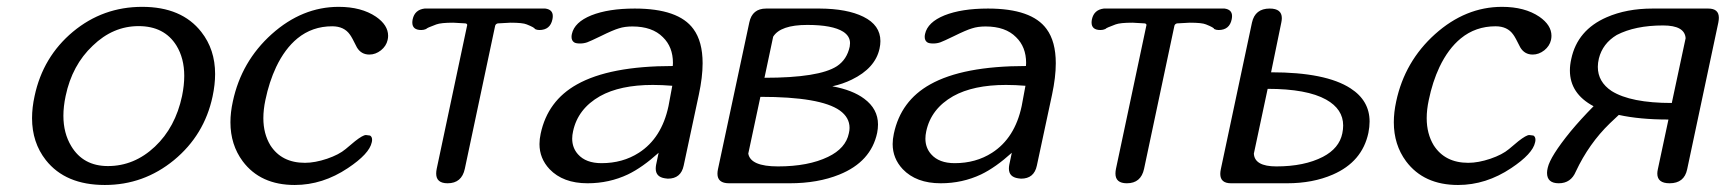

<svg xmlns="http://www.w3.org/2000/svg" viewBox="-20 -525 4944 550"><path d="M423.8 -105Q482.4 -160.2 501.5 -250Q507.8 -280.8 507.8 -307.6Q507.8 -357.9 485.4 -394.5Q450.7 -450.2 377 -450.2Q303.7 -450.2 245.6 -394Q186.5 -338.4 168 -250Q161.6 -219.7 161.6 -193.4Q161.6 -143.6 184.1 -106.4Q218.3 -49.3 289.1 -49.3Q364.7 -49.3 423.8 -105ZM556.6 -433.6Q596.2 -383.3 596.2 -313Q596.2 -282.7 588.9 -248.5Q565.4 -138.2 478.5 -66.4Q391.6 4.9 280.3 4.9Q167.5 4.9 111.3 -66.4Q71.8 -116.7 71.8 -186.5Q71.8 -216.8 79.1 -250Q103 -362.3 189 -434.1Q274.9 -505.4 387.2 -505.4Q500.5 -505.4 556.6 -433.6Z M976.6 -43.5Q904.3 4.9 824.2 4.9Q726.1 4.9 675.3 -63Q640.1 -110.4 640.1 -174.8Q640.1 -203.1 647 -234.4Q671.4 -349.1 758.3 -427.2Q845.7 -505.4 950.2 -505.4Q1015.1 -505.4 1057.1 -477.1Q1091.8 -453.1 1091.8 -422.4Q1091.8 -416.5 1090.3 -410.2Q1086.4 -393.1 1071.3 -380.9Q1055.7 -368.7 1038.1 -368.7Q1014.6 -368.7 1002.4 -389.2Q987.8 -418.9 982.4 -425.8Q965.8 -449.7 931.6 -449.7Q874.5 -449.7 832 -415Q795.9 -385.3 771 -333Q751 -290.5 740.2 -238.3Q734.4 -210.9 734.4 -186.5Q734.4 -142.1 754.4 -108.9Q786.6 -58.6 853.5 -58.6Q882.3 -58.6 917 -70.3Q951.2 -82 970.2 -98.1Q981.9 -108.4 997.1 -120.6Q1019.5 -138.2 1028.3 -138.2L1040 -136.7Q1045.9 -133.3 1045.9 -124.5Q1045.9 -121.1 1044.9 -117.2Q1038.1 -84.5 976.6 -43.5Z M1542 -500.5Q1563.5 -497.6 1563.5 -479Q1563.5 -474.6 1562.5 -469.7Q1556.2 -439 1524.9 -439Q1518.1 -439 1512.2 -441.9Q1512.2 -445.8 1488.8 -455.1Q1477.5 -460 1442.4 -460L1405.8 -458Q1399.9 -456.5 1398.4 -451.2L1311.5 -41.5Q1302.7 0 1262.2 0Q1229.5 0 1229.5 -27.8Q1229.5 -34.2 1231 -41.5L1317.9 -451.2Q1318.4 -452.1 1318.4 -453.1Q1318.4 -457 1313.5 -458L1278.3 -460Q1243.2 -460 1230 -455.1Q1201.7 -444.8 1200.7 -441.9Q1193.8 -439 1187 -439Q1161.1 -439 1161.1 -460.4Q1161.1 -464.4 1162.1 -469.7Q1168 -497.1 1196.3 -500.5Z M1810.1 -87.4Q1875.5 -129.4 1895 -221.2L1905.8 -279.3Q1876.5 -281.7 1850.1 -281.7Q1756.3 -281.7 1698.7 -249.5Q1635.3 -213.4 1621.6 -148.9Q1619.1 -137.7 1619.1 -127.9Q1619.1 -101.6 1635.7 -83Q1658.2 -57.6 1703.1 -57.6Q1763.7 -57.6 1810.1 -87.4ZM1966.3 -441.9Q1992.7 -406.2 1992.7 -343.8Q1992.7 -304.2 1981.9 -253.9L1938.5 -50.8Q1930.7 -13.2 1893.1 -13.2L1884.8 -14.2Q1858.4 -18.1 1858.4 -42Q1858.4 -46.9 1859.4 -52.7L1866.7 -87.4Q1820.3 -45.4 1778.8 -25.4Q1725.1 0 1663.1 0Q1592.8 0 1554.2 -40.5Q1525.4 -71.3 1525.4 -112.3Q1525.4 -126.5 1528.8 -142.1Q1548.8 -236.3 1632.8 -283.2Q1726.6 -335.9 1907.2 -335.9Q1907.7 -340.3 1907.7 -344.7Q1907.7 -390.6 1878.9 -418.5Q1848.6 -449.2 1791.5 -449.2Q1769.5 -449.2 1752.9 -443.8Q1736.3 -439 1700.7 -421.4Q1671.4 -407.2 1662.1 -403.8Q1652.3 -400.4 1641.6 -400.4Q1629.4 -400.4 1624.5 -403.8Q1617.2 -408.7 1617.2 -419.4Q1617.2 -423.3 1618.2 -427.7Q1625.5 -461.4 1673.8 -481Q1722.7 -500.5 1798.3 -500.5Q1923.8 -500.5 1966.3 -441.9Z M2411.6 -143.1Q2413.6 -151.4 2413.6 -158.7Q2413.6 -188.5 2385.7 -208.5Q2330.6 -247.6 2158.2 -247.6L2123.5 -85Q2129.9 -48.3 2208.5 -48.3Q2295.4 -48.3 2352.1 -75.7Q2402.8 -100.1 2411.6 -143.1ZM2194.8 -419.9 2169.9 -302.2Q2326.2 -302.2 2377.4 -335.4Q2406.2 -354.5 2414.1 -391.6Q2415 -397 2415 -401.4Q2415 -421.4 2395.5 -434.1Q2364.7 -453.6 2292.5 -453.6Q2215.8 -453.6 2194.8 -419.9ZM2384.3 -24.9Q2322.8 0 2242.2 0H2068.4Q2035.2 0 2035.2 -27.3Q2035.2 -33.2 2036.6 -40L2126.5 -460.9Q2134.8 -500.5 2174.8 -500.5H2328.1Q2406.7 -500 2453.1 -477.1Q2502 -453.1 2502 -407.2Q2502 -397 2499.5 -385.7Q2487.3 -329.6 2419.9 -296.9Q2394 -284.2 2364.3 -277.8Q2422.4 -267.1 2455.6 -242.2Q2495.1 -212.9 2495.1 -168.5Q2495.1 -156.7 2492.7 -144.5Q2475.1 -61.5 2384.3 -24.9Z M2821.8 -87.4Q2887.2 -129.4 2906.7 -221.2L2917.5 -279.3Q2888.2 -281.7 2861.8 -281.7Q2768.1 -281.7 2710.4 -249.5Q2647 -213.4 2633.3 -148.9Q2630.9 -137.7 2630.9 -127.9Q2630.9 -101.6 2647.5 -83Q2669.9 -57.6 2714.8 -57.6Q2775.4 -57.6 2821.8 -87.4ZM2978 -441.9Q3004.4 -406.2 3004.4 -343.8Q3004.4 -304.2 2993.7 -253.9L2950.2 -50.8Q2942.4 -13.2 2904.8 -13.2L2896.5 -14.2Q2870.1 -18.1 2870.1 -42Q2870.1 -46.9 2871.1 -52.7L2878.4 -87.4Q2832 -45.4 2790.5 -25.4Q2736.8 0 2674.8 0Q2604.5 0 2565.9 -40.5Q2537.1 -71.3 2537.1 -112.3Q2537.1 -126.5 2540.5 -142.1Q2560.5 -236.3 2644.5 -283.2Q2738.3 -335.9 2918.9 -335.9Q2919.4 -340.3 2919.4 -344.7Q2919.4 -390.6 2890.6 -418.5Q2860.4 -449.2 2803.2 -449.2Q2781.2 -449.2 2764.6 -443.8Q2748 -439 2712.4 -421.4Q2683.1 -407.2 2673.8 -403.8Q2664.1 -400.4 2653.3 -400.4Q2641.1 -400.4 2636.2 -403.8Q2628.9 -408.7 2628.9 -419.4Q2628.9 -423.3 2629.9 -427.7Q2637.2 -461.4 2685.5 -481Q2734.4 -500.5 2810.1 -500.5Q2935.5 -500.5 2978 -441.9Z M3487.8 -500.5Q3509.3 -497.6 3509.3 -479Q3509.3 -474.6 3508.3 -469.7Q3502 -439 3470.7 -439Q3463.9 -439 3458 -441.9Q3458 -445.8 3434.6 -455.1Q3423.3 -460 3388.2 -460L3351.6 -458Q3345.7 -456.5 3344.2 -451.2L3257.3 -41.5Q3248.5 0 3208 0Q3175.3 0 3175.3 -27.8Q3175.3 -34.2 3176.8 -41.5L3263.7 -451.2Q3264.2 -452.1 3264.2 -453.1Q3264.2 -457 3259.3 -458L3224.1 -460Q3189 -460 3175.8 -455.1Q3147.5 -444.8 3146.5 -441.9Q3139.6 -439 3132.8 -439Q3106.9 -439 3106.9 -460.4Q3106.9 -464.4 3107.9 -469.7Q3113.8 -497.1 3142.1 -500.5Z M3769.5 -75.7Q3816.4 -100.1 3825.2 -143.1Q3827.6 -154.8 3827.6 -165.5Q3827.6 -212.4 3778.8 -239.7Q3723.6 -270.5 3611.3 -270.5L3571.8 -85Q3573.7 -48.3 3636.2 -48.3Q3716.3 -48.3 3769.5 -75.7ZM3621.1 -317.9Q3777.8 -317.9 3848.6 -272Q3903.3 -236.8 3903.3 -176.8Q3903.3 -161.6 3899.9 -144.5Q3882.3 -61.5 3797.9 -24.9Q3740.7 0 3667 0H3506.3Q3475.6 0 3475.6 -26.9Q3475.6 -32.7 3477.1 -40L3566.4 -460.4Q3575.2 -500.5 3617.2 -500.5Q3651.9 -500.5 3651.9 -473.1Q3651.9 -467.3 3650.4 -460.4Z M4309.1 -43.5Q4236.8 4.9 4156.7 4.9Q4058.6 4.9 4007.8 -63Q3972.7 -110.4 3972.7 -174.8Q3972.7 -203.1 3979.5 -234.4Q4003.9 -349.1 4090.8 -427.2Q4178.2 -505.4 4282.7 -505.4Q4347.7 -505.4 4389.6 -477.1Q4424.3 -453.1 4424.3 -422.4Q4424.3 -416.5 4422.9 -410.2Q4418.9 -393.1 4403.8 -380.9Q4388.2 -368.7 4370.6 -368.7Q4347.2 -368.7 4335 -389.2Q4320.3 -418.9 4314.9 -425.8Q4298.3 -449.7 4264.2 -449.7Q4207 -449.7 4164.6 -415Q4128.4 -385.3 4103.5 -333Q4083.5 -290.5 4072.8 -238.3Q4066.9 -210.9 4066.9 -186.5Q4066.9 -142.1 4086.9 -108.9Q4119.1 -58.6 4186 -58.6Q4214.8 -58.6 4249.5 -70.3Q4283.7 -82 4302.7 -98.1Q4314.5 -108.4 4329.6 -120.6Q4352.1 -138.2 4360.8 -138.2L4372.6 -136.7Q4378.4 -133.3 4378.4 -124.5Q4378.4 -121.1 4377.4 -117.2Q4370.6 -84.5 4309.1 -43.5Z M4808.6 -415.5Q4806.2 -452.1 4744.1 -452.1Q4664.1 -452.1 4611.3 -424.8Q4570.8 -400.4 4560.1 -357.4Q4557.1 -344.7 4557.1 -333.5Q4557.1 -290.5 4596.7 -264.2Q4651.4 -230 4769 -230ZM4873.5 -500.5Q4903.8 -500.5 4903.8 -474.1Q4903.8 -468.3 4902.3 -460.4L4813 -40Q4804.7 0 4762.7 0Q4727.5 0 4727.5 -27.8Q4727.5 -33.2 4729 -40L4759.3 -182.1L4758.8 -182.6Q4677.2 -182.6 4617.2 -195.8Q4602.5 -182.1 4591.8 -171.9Q4531.7 -113.8 4494.1 -33.7Q4480 0 4445.3 0Q4411.6 0 4411.6 -29.8Q4411.6 -36.1 4413.6 -44.4Q4420.9 -77.1 4479 -148.4Q4507.8 -183.1 4544.9 -220.7Q4477.1 -256.8 4477.1 -323.2Q4477.1 -338.9 4481 -356Q4498.5 -439 4582.5 -475.6Q4639.6 -500.5 4713.9 -500.5Z"/></svg>

Font: inglobal
Style: Italic
Weight: 400
Italic angle: -12°
Designer: Andrey Kochetov, Denis Davydov, Evgeny Yurtaev
Foundry: inglobal
Version: Version 1.00 September 25, 2014, initial release